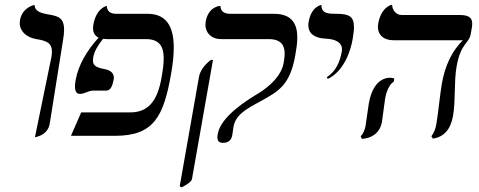

<svg xmlns="http://www.w3.org/2000/svg" viewBox="-20 -580 2044 820"><path d="M129.2 6C129.2 6 183.2 0 192.2 -51L248.8 -406C252.2 -424.8 253.7 -440.3 253.7 -453C253.7 -506.4 225.9 -511.7 182.8 -519C162.5 -523 127.5 -529 127.8 -559C127.8 -559 75.2 -550 65.4 -494C64.6 -489.8 64.3 -485.8 64.3 -481.8C64.3 -446.8 92.3 -420.2 135.1 -413C178.7 -406.2 201.8 -396.6 201.8 -359.3C201.8 -352.5 201 -344.8 199.5 -336Z M669.8 -248C652.7 -151 614.7 -100 536.7 -100H326.7L283.1 0H472.1C638.1 0 678.9 -84 710.8 -265C718.2 -307.2 722.1 -344.3 722.1 -376.1C722.1 -472 687.2 -521 609.9 -521H477.9C450.9 -521 436.9 -532 435.9 -555C435.9 -555 391.3 -546 378.8 -475C377.8 -469.4 377.4 -464.3 377.4 -459.4C377.4 -440 385.3 -426.5 401.3 -419.3L401 -419C352.6 -366 314.5 -303 303 -238C301.1 -226.9 300.2 -217.7 300.2 -210.2C300.2 -186 309.4 -179 321.6 -179C341.6 -179 357.1 -193 378.1 -193H434.1C452.1 -193 460.8 -214 465.4 -240C465.9 -242.9 466.2 -245.7 466.2 -248.3C466.2 -267.5 452.7 -279.7 426.3 -285C388.7 -291.6 376.9 -301.6 376.9 -321.8C376.9 -326.1 377.4 -330.8 378.3 -336C382.5 -359.7 396.9 -385.1 420 -414.1C425.2 -413.4 430.8 -413 436.9 -413H602.9C661.7 -413 679.2 -380.5 679.2 -330.4C679.2 -306.5 675.2 -278.4 669.8 -248Z M756.7 220C781 207 798.1 195 800 184L889.6 -324H880.6C854.1 -304 834.7 -279 829.7 -251L747.4 216ZM977.2 -38C986.2 -89 1028.4 -113 1093.6 -148C1171.1 -191 1218.7 -217 1241.1 -344C1245.2 -367 1249.7 -394.1 1249.7 -420C1249.7 -472.9 1230.8 -521 1150.3 -521H964.3C936.3 -521 922.3 -532 921.3 -555C921.3 -555 870.2 -554 858.5 -488C857.7 -483.4 857.3 -479 857.3 -474.6C857.3 -439.9 882.5 -413 924.3 -413H1127.3C1182.9 -413 1195.7 -383.8 1195.7 -351.1C1195.7 -337.4 1193.4 -323 1191.1 -310C1178.8 -240 1095.6 -188 1081.2 -180C1042 -156 923.5 -85 909.9 -8C909 -2.9 908.5 1.7 908.5 5.8C908.5 22.3 916.1 30 932.2 30C955.2 30 968.1 19 972 -3C974.5 -17 975.9 -31 977.2 -38Z M1380.1 -243C1452.3 -278 1478.4 -369 1485.8 -411C1489.6 -432.7 1491.7 -450.3 1491.7 -464.5C1491.7 -510 1470.5 -521 1417.2 -521C1386.2 -521 1351.2 -521 1352.9 -559C1352.9 -559 1310 -554 1298.2 -487C1297.3 -481.9 1296.8 -477.1 1296.8 -472.6C1296.8 -437.3 1323 -416.8 1370.5 -415C1414.7 -413.2 1440.7 -397.3 1440.7 -369.7C1440.7 -366.9 1440.5 -364 1439.9 -361C1431.8 -315 1415 -276 1375.4 -250Z M1624.8 -159C1630.5 -191 1643.7 -221 1661.5 -231L1663.8 -244C1659.3 -247 1653.5 -248 1647.5 -248C1598.5 -248 1567.1 -206 1555.1 -138C1551.8 -119 1544.2 -59 1541 -41C1538.2 -25 1530 -7 1520.4 2L1525.5 13C1575 10 1604.1 -19 1611 -58C1614.4 -77 1621.5 -140 1624.8 -159ZM1930 -296C1947.6 -396 1983.2 -394 1990.3 -434L1994.5 -458C1995.9 -465.7 1996.7 -472.6 1996.7 -478.8C1996.7 -503.3 1984 -516 1941.8 -516H1695.8C1670.8 -516 1655.5 -537 1654.5 -560C1654.5 -560 1608.3 -553 1595.2 -479C1594.4 -474.2 1594 -469.5 1594 -465C1594 -431.3 1617.6 -408 1661.7 -408H1956.7C1910.8 -363 1880.8 -301 1867.1 -223C1859.7 -181 1850.8 -91 1843.4 -49C1839.9 -29 1832.9 -12 1822.4 2L1828.7 12C1875.9 5 1904.5 -27 1914.8 -85C1926.4 -151 1918.3 -230 1930 -296Z"/></svg>

Font: Linux Biolinum O 
Style: Bold Italic
Weight: 700
Designer: Philipp H. Poll
Foundry: Philipp H. Poll
Version: Version 1.3.2